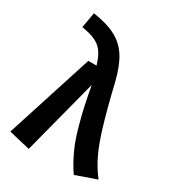

<svg xmlns="http://www.w3.org/2000/svg" viewBox="-184 -863 897 985"><g transform="rotate(30 264.0 -370.0)"><path d="M65 -664C170 -646 199 -617 227 -529H178L13 -15L139 15L255 -431C270 -347 285 -279 300 -226C314 -173 329 -128 346 -92C362 -56 382 -20 406 15L528 -28C503 -60 482 -94 465 -130C448 -165 431 -211 414 -267C397 -323 376 -400 353 -498C339 -557 321 -603 300 -637C257 -705 193 -738 81 -755Z"/></g></svg>

Font: Fira Sans Medium
Style: Regular
Weight: 500
Designer: Carrois Corporate & Edenspiekermann AG
Foundry: Carrois Corporate GbR & Edenspiekermann AG
Version: Version 4.203